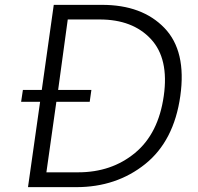

<svg xmlns="http://www.w3.org/2000/svg" viewBox="-20 -770 815 790"><path d="M399.9 -750Q564.9 -750 656.5 -655Q748 -560.1 721.9 -375Q695.8 -189.9 577.4 -95Q459 0 293.9 0H95.2L145 -351.1H66.9L74.2 -399.9H151.9L201.2 -750ZM301.8 -61Q439 -61 535.4 -140.6Q631.8 -220.2 653.8 -375Q675.8 -528.8 600.8 -609.4Q525.9 -689.9 390.1 -689.9H258.8L219.2 -399.9H356L349.1 -351.1H211.9L170.9 -61Z"/></svg>

Font: Oakes Grotesk
Style: Light Italic
Weight: 300
Designer: Samuel Oakes
Foundry: Samuel Oakes
Version: Version 1.0 | wf-rip DC20170320